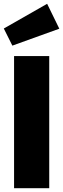

<svg xmlns="http://www.w3.org/2000/svg" viewBox="-20 -990 333 1010"><path d="M228 -970 0 -840 45 -750 292 -839ZM239 -695H54V0H239Z"/></svg>

Font: Fira Sans ExtraBold
Style: Regular
Weight: 800
Designer: bBox Type GmbH & Carrois Corporate GbR & Edenspiekermann AG
Foundry: bBox Type GmbH & Carrois Corporate GbR & Edenspiekermann AG
Version: Version 4.300;PS 004.300;hotconv 1.0.88;makeotf.lib2.5.64775